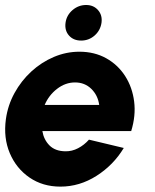

<svg xmlns="http://www.w3.org/2000/svg" viewBox="-28 -716 607 750"><path d="M208 13Q139 13 87.2 -22.5Q35.5 -58 10.2 -117.8Q-15 -177.5 -5 -250.5Q2.5 -305 28.8 -352.8Q55 -400.5 94.5 -436.8Q134 -473 182.2 -493.5Q230.5 -514 282 -514Q341 -514 386.8 -488.5Q432.5 -463 460.8 -419Q489 -375 496 -319.5Q503 -264 484.5 -204H137.5Q143 -170.5 165.2 -148Q187.5 -125.5 227.5 -125Q253 -124.5 277 -137Q301 -149.5 319.5 -170.5L455.5 -138Q415.5 -71.5 349.2 -29.2Q283 13 208 13ZM146.5 -306H359.5Q354.5 -343.5 328.8 -368.8Q303 -394 265 -394Q227.5 -394 195 -369Q162.5 -344 146.5 -306ZM289 -557.5Q259 -557.5 241.5 -577.2Q224 -597 228 -627Q232 -656.5 255.2 -676.5Q278.5 -696.5 308.5 -696.5Q337.5 -696.5 355 -676.5Q372.5 -656.5 368.5 -627Q364 -597 341.5 -577.2Q319 -557.5 289 -557.5Z"/></svg>

Font: Urbanist ExtraBold
Style: Italic
Weight: 800
Italic angle: -8°
Designer: Corey Hu
Foundry: Corey Hu
Version: Version 1.321; ttfautohint (v1.8.4.7-5d5b)